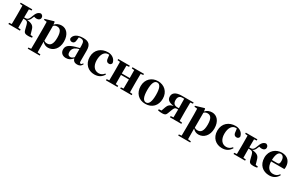

<svg xmlns="http://www.w3.org/2000/svg" viewBox="235 -2281 6511 4257"><g transform="rotate(30 3490.5 -152.0)"><path d="M581 -36 546 -155C523 -240 473 -275 345 -287C381 -298 407 -323 431 -389C436 -403 441 -415 447 -426C469 -418 490 -414 518 -414C564 -414 604 -441 604 -487C604 -525 585 -551 545 -563C477 -555 438 -510 402 -402C369 -307 332 -301 283 -301H263C263 -367 264 -452 265 -509L330 -516V-546H34V-516L99 -510C100 -451 101 -364 101 -308V-238C101 -182 100 -95 99 -37L34 -31V0H330V-31L265 -37C264 -95 263 -185 263 -270H283C352 -270 375 -252 392 -186L421 -71C435 -10 466 11 545 11C577 11 613 7 640 0V-29Z M910 -459C943 -489 969 -494 999 -494C1078 -494 1126 -438 1126 -275C1126 -108 1071 -54 993 -54C960 -54 935 -59 910 -79ZM899 -552 885 -562 671 -499V-475L745 -467C747 -419 748 -385 748 -320V7C748 68 747 144 746 223L679 230V259H986V230L909 221C908 143 907 67 907 7V-52C949 -3 999 17 1054 17C1186 17 1297 -94 1297 -276C1297 -461 1200 -563 1078 -563C1012 -563 953 -540 906 -488Z M1676 -97C1639 -64 1616 -51 1589 -51C1542 -51 1514 -79 1514 -139C1514 -212 1551 -259 1621 -288C1633 -293 1653 -299 1676 -305ZM1462 -504 1478 -510ZM1908 -75C1889 -45 1878 -37 1863 -37C1844 -37 1832 -50 1832 -88V-357C1832 -502 1775 -563 1633 -563C1478 -563 1391 -503 1383 -409C1391 -376 1416 -358 1452 -358C1490 -358 1524 -385 1527 -453L1534 -524C1549 -527 1562 -528 1576 -528C1652 -528 1676 -497 1676 -393V-332C1641 -323 1606 -314 1578 -306C1417 -259 1365 -210 1365 -119C1365 -35 1425 17 1511 17C1591 17 1629 -14 1680 -70C1695 -16 1732 17 1798 17C1862 17 1900 -6 1925 -61Z M2322 -449C2326 -375 2361 -351 2403 -351C2437 -351 2459 -368 2469 -404C2456 -494 2376 -563 2263 -563C2096 -563 1960 -458 1960 -272C1960 -86 2087 17 2239 17C2348 17 2421 -29 2467 -112L2447 -125C2411 -80 2368 -54 2310 -54C2203 -54 2130 -139 2130 -288C2130 -441 2195 -528 2284 -528C2293 -528 2302 -527 2312 -526Z M3190 -516V-546H2896V-516L2961 -509C2962 -454 2963 -371 2963 -308H2760C2760 -371 2761 -454 2762 -509L2827 -516V-546H2531V-516L2596 -510C2597 -451 2598 -364 2598 -308V-238C2598 -182 2597 -95 2596 -37L2531 -31V0H2827V-31L2762 -37C2761 -95 2760 -186 2760 -271H2963C2963 -186 2962 -95 2961 -37L2896 -31V0H3190V-31L3126 -37C3125 -95 3124 -182 3124 -238V-308C3124 -364 3125 -451 3126 -509Z M3544 17C3714 17 3828 -97 3828 -276C3828 -455 3702 -563 3544 -563C3387 -563 3261 -453 3261 -276C3261 -100 3373 17 3544 17ZM3544 -18C3472 -18 3432 -100 3432 -274C3432 -449 3472 -528 3544 -528C3616 -528 3655 -449 3655 -274C3655 -100 3616 -18 3544 -18Z M4199 -273C4122 -273 4086 -316 4086 -394C4086 -477 4128 -513 4192 -513H4239C4240 -455 4241 -365 4241 -308V-273ZM4462 -516V-546H4161C4002 -546 3936 -487 3936 -400C3936 -317 3987 -275 4115 -257C4032 -242 3991 -203 3969 -138L3933 -36L3866 -31V0C3907 8 3940 11 3972 11C4045 11 4066 -7 4084 -53L4123 -156C4144 -207 4157 -240 4207 -240H4241C4241 -174 4240 -93 4239 -38L4170 -31V0H4462V-31L4397 -37C4396 -95 4395 -182 4395 -238V-308C4395 -364 4396 -451 4397 -509Z M4762 -459C4795 -489 4821 -494 4851 -494C4930 -494 4978 -438 4978 -275C4978 -108 4923 -54 4845 -54C4812 -54 4787 -59 4762 -79ZM4751 -552 4737 -562 4523 -499V-475L4597 -467C4599 -419 4600 -385 4600 -320V7C4600 68 4599 144 4598 223L4531 230V259H4838V230L4761 221C4760 143 4759 67 4759 7V-52C4801 -3 4851 17 4906 17C5038 17 5149 -94 5149 -276C5149 -461 5052 -563 4930 -563C4864 -563 4805 -540 4758 -488Z M5589 -449C5593 -375 5628 -351 5670 -351C5704 -351 5726 -368 5736 -404C5723 -494 5643 -563 5530 -563C5363 -563 5227 -458 5227 -272C5227 -86 5354 17 5506 17C5615 17 5688 -29 5734 -112L5714 -125C5678 -80 5635 -54 5577 -54C5470 -54 5397 -139 5397 -288C5397 -441 5462 -528 5551 -528C5560 -528 5569 -527 5579 -526Z M6345 -36 6310 -155C6287 -240 6237 -275 6109 -287C6145 -298 6171 -323 6195 -389C6200 -403 6205 -415 6211 -426C6233 -418 6254 -414 6282 -414C6328 -414 6368 -441 6368 -487C6368 -525 6349 -551 6309 -563C6241 -555 6202 -510 6166 -402C6133 -307 6096 -301 6047 -301H6027C6027 -367 6028 -452 6029 -509L6094 -516V-546H5798V-516L5863 -510C5864 -451 5865 -364 5865 -308V-238C5865 -182 5864 -95 5863 -37L5798 -31V0H6094V-31L6029 -37C6028 -95 6027 -185 6027 -270H6047C6116 -270 6139 -252 6156 -186L6185 -71C6199 -10 6230 11 6309 11C6341 11 6377 7 6404 0V-29Z M6601 -311C6605 -466 6650 -528 6705 -528C6758 -528 6796 -482 6796 -395C6796 -333 6784 -310 6737 -310ZM6921 -130C6888 -84 6845 -54 6775 -54C6681 -54 6606 -118 6601 -274H6941C6946 -293 6947 -310 6947 -335C6947 -462 6866 -563 6716 -563C6573 -563 6430 -463 6430 -275C6430 -88 6552 17 6717 17C6819 17 6899 -32 6940 -118Z"/></g></svg>

Font: Noto Serif TC Black
Style: Regular
Weight: 900
Version: Version 1.001;PS 1.001;hotconv 16.6.54;makeotf.lib2.5.65590